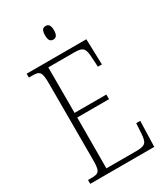

<svg xmlns="http://www.w3.org/2000/svg" viewBox="-217 -986 934 1078"><g transform="rotate(-30 250.0 -446.5)"><path d="M264 -805C281 -805 293 -815 293 -849C293 -883 281 -893 264 -893C246 -893 235 -883 235 -849C235 -815 246 -805 264 -805ZM38 0H453L458 -166H432L428 -102C424 -46 416 -30 356 -30H160L161 -359H367V-389H161V-684H329C390 -684 398 -668 401 -601L404 -548H430L425 -714H38V-689H61C108 -689 119 -679 119 -605V-108C119 -35 109 -25 61 -25H38Z"/></g></svg>

Font: Noto Serif Thai Condensed ExtraLight
Style: Regular
Weight: 200
Width: 3
Designer: Monotype Design Team
Foundry: Monotype Imaging Inc.
Version: Version 2.002